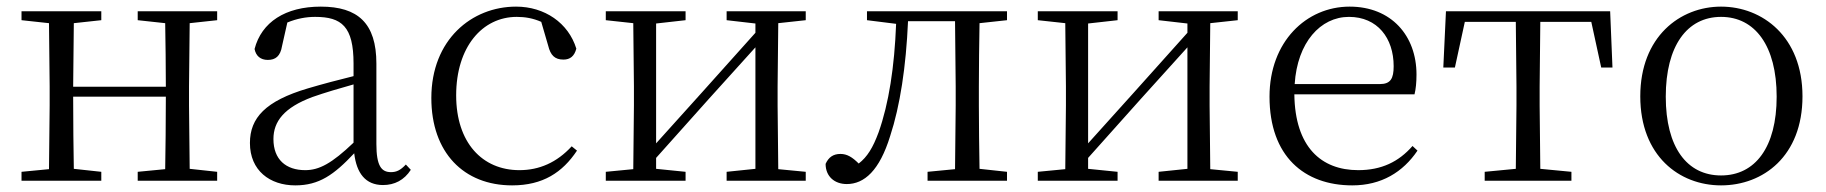

<svg xmlns="http://www.w3.org/2000/svg" viewBox="-20 -546 5515 580"><path d="M396 -485 479 -476C480 -422 481 -343 481 -284H201L203 -476L286 -485V-512H45V-485L128 -476L130 -285V-227L128 -35L45 -27V0H286V-27L203 -36C202 -91 201 -176 201 -254H481C481 -176 480 -91 479 -35L396 -27V0H636V-27L553 -36L551 -227V-285L553 -476L636 -485V-512H396Z M1137 13C1172 13 1201 -2 1221 -33L1206 -49C1190 -32 1178 -26 1161 -26C1132 -26 1117 -45 1117 -111V-354C1117 -476 1061 -526 949 -526C842 -526 770 -479 749 -398C753 -377 767 -365 789 -365C812 -365 827 -376 832 -407L848 -478C877 -490 905 -495 932 -495C1012 -495 1048 -466 1048 -354V-316C1003 -305 954 -292 910 -279C782 -241 735 -190 735 -114C735 -31 795 14 872 14C944 14 989 -18 1050 -83C1057 -23 1084 13 1137 13ZM1048 -115C982 -52 944 -32 902 -32C844 -32 806 -64 806 -126C806 -179 838 -221 924 -253C961 -266 1005 -279 1048 -291Z M1527 14C1620 14 1679 -25 1723 -91L1707 -104C1662 -55 1609 -32 1549 -32C1437 -32 1358 -115 1358 -258C1358 -404 1437 -495 1541 -495C1566 -495 1590 -491 1615 -480L1636 -408C1643 -379 1656 -366 1682 -366C1702 -366 1715 -376 1721 -399C1697 -477 1625 -526 1539 -526C1405 -526 1283 -426 1283 -250C1283 -85 1381 14 1527 14Z M2175 -485 2262 -475V-447L2098 -264L1962 -113V-475L2051 -485V-512H1810V-485L1893 -476L1895 -285V-227L1893 -35L1810 -27V0H2051V-27L1962 -36V-69L2122 -248L2262 -403V-36L2175 -27V0H2414V-27L2331 -35L2329 -227V-285L2331 -476L2414 -485V-512H2175Z M2864 0H3022V-27L2939 -36C2938 -91 2937 -173 2937 -227V-285C2937 -338 2938 -420 2939 -476L3022 -485V-512H2599V-485L2687 -474C2682 -344 2665 -233 2634 -146C2617 -100 2600 -72 2574 -52C2555 -71 2539 -81 2519 -81C2497 -81 2483 -71 2474 -51C2474 -13 2501 10 2538 10C2591 10 2637 -31 2669 -135C2699 -226 2717 -345 2723 -482H2865L2867 -285V-227L2865 -35L2782 -27V0Z M3480 -485 3567 -475V-447L3403 -264L3267 -113V-475L3356 -485V-512H3115V-485L3198 -476L3200 -285V-227L3198 -35L3115 -27V0H3356V-27L3267 -36V-69L3427 -248L3567 -403V-36L3480 -27V0H3719V-27L3636 -35L3634 -227V-285L3636 -476L3719 -485V-512H3480Z M4065 14C4153 14 4218 -26 4262 -91L4247 -105C4205 -57 4153 -32 4083 -32C3971 -32 3892 -102 3890 -261H4253C4257 -277 4259 -297 4259 -321C4259 -438 4183 -526 4057 -526C3926 -526 3815 -420 3815 -254C3815 -74 3920 14 4065 14ZM3891 -292C3899 -418 3969 -495 4055 -495C4141 -495 4190 -431 4190 -346C4190 -309 4181 -292 4148 -292Z M4558 0H4727V-27L4633 -36L4631 -227V-285L4633 -480H4787L4817 -342H4851L4844 -512H4348L4340 -342H4375L4405 -480H4559L4561 -285V-227L4559 -36L4465 -27V0Z M5179 14C5306 14 5425 -74 5425 -255C5425 -435 5304 -526 5179 -526C5055 -526 4935 -435 4935 -255C4935 -75 5053 14 5179 14ZM5179 -16C5076 -16 5012 -101 5012 -254C5012 -407 5076 -495 5179 -495C5282 -495 5347 -407 5347 -254C5347 -101 5282 -16 5179 -16Z"/></svg>

Font: Noto Serif CJK TC Light
Style: Regular
Weight: 300
Designer: Ryoko NISHIZUKA 西塚涼子 (kana & ideographs); Frank Grießhammer (Latin, Greek & Cyrillic); Wenlong ZHANG 张文龙 (bopomofo); San
Foundry: Adobe
Version: Version 2.001;hotconv 1.1.0;makeotfexe 2.6.0